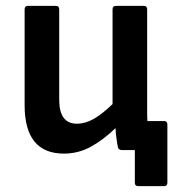

<svg xmlns="http://www.w3.org/2000/svg" viewBox="-20 -512 603 655"><path d="M198 12Q64 12 64 -153V-480Q64 -492 75 -492H170Q182 -492 182 -480V-172Q182 -90 242 -90Q271 -90 300 -106.5Q329 -123 364 -157V-480Q364 -492 376 -492H471Q482 -492 482 -480V-125Q482 -111 483 -99H540Q551 -99 551 -87V111Q551 123 540 123H452Q440 123 440 111V0H396Q384 0 382 -11Q376 -42 374 -75Q334 -36 291 -12Q248 12 198 12Z"/></svg>

Font: Sofia Sans
Style: Bold
Weight: 700
Designer: Botio Nikoltchev, Ani Petrova
Foundry: lettersoup
Version: Version 4.100; ttfautohint (v1.8.4.7-5d5b)